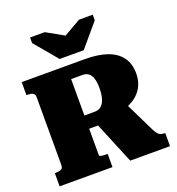

<svg xmlns="http://www.w3.org/2000/svg" viewBox="-166 -1094 1136 1229"><g transform="rotate(-20 402.5 -480.0)"><path d="M308 -766H472L604 -922V-960H510L347 -866H444L277 -960H177V-922ZM378 -319 510 0H781V-90H772Q761 -90 751 -93.5Q741 -97 732.5 -106.5Q724 -116 714 -134L602 -363ZM333 -100V-620H410Q436 -620 452 -607Q468 -594 476 -568.5Q484 -543 484 -506Q484 -465 475.5 -434.5Q467 -404 449.5 -388Q432 -372 404 -372H304V-282H457Q462 -286 464.5 -289Q467 -292 470.5 -295Q474 -298 478 -304Q563 -309 620.5 -335.5Q678 -362 707.5 -407Q737 -452 737 -513Q737 -578 705 -622Q673 -666 611.5 -688Q550 -710 460 -710H29V-621H40Q60 -621 73 -614Q86 -607 86 -585V-126Q86 -104 73 -97Q60 -90 40 -90H29V0H389V-90H378Q368 -90 360 -90.5Q352 -91 346 -92.5Q340 -94 336.5 -95.5Q333 -97 333 -100Z"/></g></svg>

Font: Roboto Serif 20pt Black
Style: Regular
Weight: 900
Version: Version 1.008